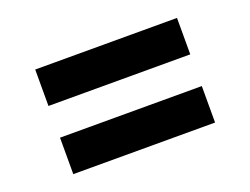

<svg xmlns="http://www.w3.org/2000/svg" viewBox="-67 -603 814 624"><g transform="rotate(-20 340.0 -291.0)"><path d="M94.5 -110.1V-236.2H584.9V-110.1ZM94.5 -345.9V-471.9H584.9V-345.9Z"/></g></svg>

Font: Inter P
Style: Bold
Weight: 700
Designer: Rasmus Andersson
Foundry: rsms
Version: Version 3.018;git-588b23468